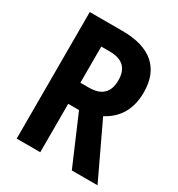

<svg xmlns="http://www.w3.org/2000/svg" viewBox="-170 -826 871 938"><g transform="rotate(30 265.0 -357.0)"><path d="M63 0V-714H247Q366 -714 427 -661Q488 -608 488 -506Q488 -366 374 -306L519 0H374L257 -273H196V0ZM244 -392Q351 -392 351 -495Q351 -596 244 -596H196V-392Z"/></g></svg>

Font: Noto Sans Mono Condensed
Style: Bold
Weight: 700
Width: 3
Designer: Monotype Design Team
Foundry: Monotype Imaging Inc.
Version: Version 2.014